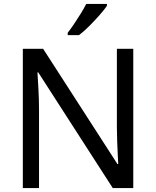

<svg xmlns="http://www.w3.org/2000/svg" viewBox="-20 -964 800 984"><path d="M663 0H558L176 -593H172Q174 -558 177 -506Q180 -454 180 -399V0H97V-714H201L582 -123H586Q585 -139 583.5 -171Q582 -203 580.5 -241Q579 -279 579 -311V-714H663ZM528 -934Q516 -916 491 -887.5Q466 -859 437.5 -830.5Q409 -802 385 -784H327V-796Q342 -815 359.5 -841Q377 -867 394 -894.5Q411 -922 422 -944H528Z"/></svg>

Font: Noto Sans Imperial Aramaic
Style: Regular
Weight: 400
Designer: Monotype Design Team
Foundry: Monotype Imaging Inc.
Version: Version 2.001; ttfautohint (v1.8.4.7-5d5b)